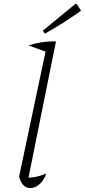

<svg xmlns="http://www.w3.org/2000/svg" viewBox="-20 -938 427 964"><path d="M216 -676 123 -710Q153 -720 188 -725.5Q223 -731 261 -730ZM118 -21 107 -45Q136 -45 162 -50.5Q188 -56 212 -67Q205 -45 192.5 -28.5Q180 -12 164.5 -3Q149 6 132 6Q111 6 96.5 -9.5Q82 -25 76 -52L217 -718L261 -730ZM205 -769 195 -784 358 -918H365L387 -884Q343 -853 298.5 -824.5Q254 -796 205 -769Z"/></svg>

Font: Piazzolla Thin Thin
Style: Italic
Weight: 250
Italic angle: -11.3°
Version: Version 2.005